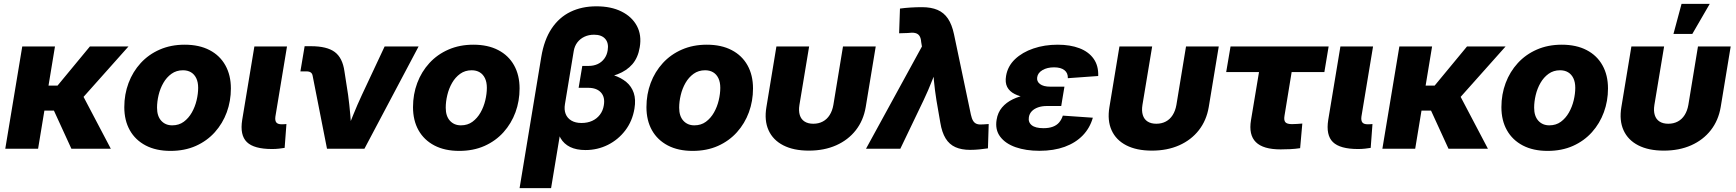

<svg xmlns="http://www.w3.org/2000/svg" viewBox="-20 -770 8987 994"><path d="M264.6 -529.3 177.2 0H7.3L95.2 -529.3ZM645 -529.3 349.1 -197.3H178.7L191.9 -326.7H277.8L445.3 -529.3ZM349.6 0 255.4 -205.6 404.8 -283.2 553.7 0Z M862.8 11.2Q788.1 11.2 734.4 -16.8Q680.7 -44.9 652.1 -95.7Q623.5 -146.5 623.5 -215.3Q623.5 -281.7 645.5 -340.3Q667.5 -398.9 708.5 -443.6Q749.5 -488.3 807.1 -513.4Q864.7 -538.6 936 -538.6Q1011.2 -538.6 1064.7 -510.7Q1118.2 -482.9 1146.7 -431.9Q1175.3 -380.9 1175.3 -312Q1175.3 -247.1 1154.1 -189Q1132.8 -130.9 1092.3 -85.7Q1051.8 -40.5 993.9 -14.6Q936 11.2 862.8 11.2ZM871.6 -121.1Q906.2 -121.1 931.4 -139.6Q956.5 -158.2 973.1 -187.5Q989.7 -216.8 997.8 -250.7Q1005.9 -284.7 1005.9 -315.4Q1005.9 -344.7 996.1 -365Q986.3 -385.3 968.8 -395.8Q951.2 -406.2 927.2 -406.2Q893.1 -406.2 867.7 -387.9Q842.3 -369.6 825.7 -340.6Q809.1 -311.5 801 -277.6Q793 -243.7 793 -212.4Q793 -168.9 814.7 -145Q836.4 -121.1 871.6 -121.1Z M1388.7 1.5Q1294.9 1.5 1258.1 -34.4Q1221.2 -70.3 1233.9 -149.4L1296.9 -529.3H1465.8L1405.8 -167Q1402.8 -146 1410.4 -136.2Q1418 -126.5 1439 -126.5Q1446.3 -126.5 1452.4 -127Q1458.5 -127.4 1462.9 -127.9L1453.6 -4.4Q1441.4 -2.4 1424.8 -0.5Q1408.2 1.5 1388.7 1.5Z M1672.9 0 1598.6 -377.4Q1596.7 -389.2 1588.9 -394.8Q1581.1 -400.4 1566.9 -400.4H1535.2L1557.1 -530.8H1589.8Q1672.9 -530.8 1713.1 -500.7Q1753.4 -470.7 1763.2 -400.9L1782.2 -278.3Q1789.1 -227.1 1793.5 -175Q1797.9 -123 1801.8 -67.9H1765.6Q1787.6 -123 1808.6 -175Q1829.6 -227.1 1853.5 -278.3L1971.2 -529.3H2147L1866.7 0Z M2357.4 11.2Q2282.7 11.2 2229 -16.8Q2175.3 -44.9 2146.7 -95.7Q2118.2 -146.5 2118.2 -215.3Q2118.2 -281.7 2140.1 -340.3Q2162.1 -398.9 2203.1 -443.6Q2244.1 -488.3 2301.8 -513.4Q2359.4 -538.6 2430.7 -538.6Q2505.9 -538.6 2559.3 -510.7Q2612.8 -482.9 2641.4 -431.9Q2669.9 -380.9 2669.9 -312Q2669.9 -247.1 2648.7 -189Q2627.4 -130.9 2586.9 -85.7Q2546.4 -40.5 2488.5 -14.6Q2430.7 11.2 2357.4 11.2ZM2366.2 -121.1Q2400.9 -121.1 2426 -139.6Q2451.2 -158.2 2467.8 -187.5Q2484.4 -216.8 2492.4 -250.7Q2500.5 -284.7 2500.5 -315.4Q2500.5 -344.7 2490.7 -365Q2481 -385.3 2463.4 -395.8Q2445.8 -406.2 2421.9 -406.2Q2387.7 -406.2 2362.3 -387.9Q2336.9 -369.6 2320.3 -340.6Q2303.7 -311.5 2295.7 -277.6Q2287.6 -243.7 2287.6 -212.4Q2287.6 -168.9 2309.3 -145Q2331.1 -121.1 2366.2 -121.1Z M2669.9 204.1 2782.2 -475.1Q2796.9 -564 2835.7 -622.1Q2874.5 -680.2 2933.3 -708.7Q2992.2 -737.3 3067.4 -737.3Q3143.6 -737.3 3197.5 -710.4Q3251.5 -683.6 3277.1 -636Q3302.7 -588.4 3292 -525.4Q3283.2 -471.7 3253.9 -437.7Q3224.6 -403.8 3176.8 -385.5Q3128.9 -367.2 3063.5 -359.4L3069.8 -398.9Q3117.7 -393.6 3156.7 -380.6Q3195.8 -367.7 3222.7 -345.2Q3249.5 -322.8 3261 -288.8Q3272.5 -254.9 3264.6 -207.5Q3253.9 -143.1 3217.3 -95Q3180.7 -46.9 3127 -20Q3073.2 6.8 3011.2 6.8Q2963.9 6.8 2931.6 -9Q2899.4 -24.9 2882.3 -54.4Q2865.2 -84 2863.3 -123.5L2887.7 -125.5L2833 204.1ZM2990.7 -133.3Q3021.5 -133.3 3045.7 -144.3Q3069.8 -155.3 3085.7 -176Q3101.6 -196.8 3106 -224.6Q3113.3 -266.6 3091.3 -291Q3069.3 -315.4 3024.9 -315.4H2975.6L2994.6 -428.7H3026.9Q3053.2 -428.7 3074 -438.2Q3094.7 -447.8 3108.4 -466.1Q3122.1 -484.4 3126 -509.3Q3132.3 -546.9 3113.5 -568.6Q3094.7 -590.3 3055.7 -590.3Q3027.8 -590.3 3005.6 -579.8Q2983.4 -569.3 2969 -550.5Q2954.6 -531.7 2950.2 -505.4L2904.8 -231Q2899.9 -202.1 2908.4 -180.2Q2917 -158.2 2938 -145.8Q2959 -133.3 2990.7 -133.3Z M3565.9 11.2Q3491.2 11.2 3437.5 -16.8Q3383.8 -44.9 3355.2 -95.7Q3326.7 -146.5 3326.7 -215.3Q3326.7 -281.7 3348.6 -340.3Q3370.6 -398.9 3411.6 -443.6Q3452.6 -488.3 3510.3 -513.4Q3567.9 -538.6 3639.2 -538.6Q3714.4 -538.6 3767.8 -510.7Q3821.3 -482.9 3849.9 -431.9Q3878.4 -380.9 3878.4 -312Q3878.4 -247.1 3857.2 -189Q3835.9 -130.9 3795.4 -85.7Q3754.9 -40.5 3697 -14.6Q3639.2 11.2 3565.9 11.2ZM3574.7 -121.1Q3609.4 -121.1 3634.5 -139.6Q3659.7 -158.2 3676.3 -187.5Q3692.9 -216.8 3700.9 -250.7Q3709 -284.7 3709 -315.4Q3709 -344.7 3699.2 -365Q3689.5 -385.3 3671.9 -395.8Q3654.3 -406.2 3630.4 -406.2Q3596.2 -406.2 3570.8 -387.9Q3545.4 -369.6 3528.8 -340.6Q3512.2 -311.5 3504.2 -277.6Q3496.1 -243.7 3496.1 -212.4Q3496.1 -168.9 3517.8 -145Q3539.6 -121.1 3574.7 -121.1Z M4167.5 9.8Q4088.4 9.8 4035.2 -17.6Q3981.9 -44.9 3959 -95.5Q3936 -146 3947.8 -215.8L3999.5 -529.3H4168.9L4118.7 -226.6Q4113.8 -196.3 4120.6 -174.3Q4127.4 -152.3 4145.3 -140.9Q4163.1 -129.4 4190.4 -129.4Q4218.3 -129.4 4239.7 -140.9Q4261.2 -152.3 4275.1 -174.3Q4289.1 -196.3 4294.4 -226.6L4344.2 -529.3H4513.7L4461.9 -215.8Q4450.2 -146.5 4410.6 -95.9Q4371.1 -45.4 4309.1 -17.8Q4247.1 9.8 4167.5 9.8Z M4463.4 0 4752.9 -529.3 4749 -552.7Q4747.6 -573.2 4740 -584.5Q4732.4 -595.7 4717.8 -599.1Q4703.1 -602.5 4679.2 -599.1L4634.8 -597.7L4639.2 -725.6Q4663.6 -729 4693.8 -731Q4724.1 -732.9 4753.4 -732.9Q4800.3 -732.9 4833.5 -718.8Q4866.7 -704.6 4887.5 -673.8Q4908.2 -643.1 4918.9 -592.8L5006.3 -176.8Q5010.7 -155.8 5018.3 -143.8Q5025.9 -131.8 5038.6 -127.9Q5051.3 -124 5070.8 -126L5098.6 -127.9L5094.7 -2Q5075.2 1 5051 3.4Q5026.9 5.9 5002.4 5.9Q4957.5 5.9 4926 -8.3Q4894.5 -22.5 4875.5 -53.5Q4856.4 -84.5 4848.1 -134.8L4828.1 -250.5Q4819.8 -301.8 4814.9 -353.8Q4810.1 -405.8 4806.6 -460.9H4848.6Q4826.2 -405.8 4805.9 -353.8Q4785.6 -301.8 4761.2 -250.5L4641.1 0Z M5361.3 10.7Q5291.5 10.7 5238.3 -7.8Q5185.1 -26.4 5158 -62.5Q5130.9 -98.6 5139.6 -150.4Q5145.5 -187.5 5167.5 -213.6Q5189.5 -239.7 5223.6 -256.1Q5257.8 -272.5 5301.3 -280Q5344.7 -287.6 5394 -287.6H5484.9L5474.1 -221.2H5400.4Q5374 -221.2 5354 -214.1Q5334 -207 5321.8 -194.3Q5309.6 -181.6 5306.6 -163.6Q5302.2 -137.2 5321.3 -121.8Q5340.3 -106.4 5382.3 -106.4Q5410.2 -106.4 5430.2 -113.8Q5450.2 -121.1 5462.9 -135.7Q5475.6 -150.4 5482.4 -171.4L5637.7 -160.6Q5622.6 -107.4 5585.7 -69.1Q5548.8 -30.8 5492.2 -10Q5435.5 10.7 5361.3 10.7ZM5392.6 -257.3Q5341.3 -257.3 5300.8 -263.4Q5260.3 -269.5 5233.2 -283.2Q5206.1 -296.9 5194.3 -319.8Q5182.6 -342.8 5188.5 -377Q5196.8 -427.2 5234.6 -463.4Q5272.5 -499.5 5330.1 -519Q5387.7 -538.6 5455.6 -538.6Q5520.5 -538.6 5568.4 -520.3Q5616.2 -502 5641.8 -465.8Q5667.5 -429.7 5665.5 -376.5L5508.3 -365.2Q5509.3 -392.1 5490.7 -406.7Q5472.2 -421.4 5437 -421.4Q5401.4 -421.4 5377.2 -407.2Q5353 -393.1 5349.6 -370.1Q5346.2 -348.6 5364 -335Q5381.8 -321.3 5417.5 -321.3H5490.7L5480 -257.3Z M5943.4 9.8Q5864.3 9.8 5811 -17.6Q5757.8 -44.9 5734.9 -95.5Q5711.9 -146 5723.6 -215.8L5775.4 -529.3H5944.8L5894.5 -226.6Q5889.6 -196.3 5896.5 -174.3Q5903.3 -152.3 5921.1 -140.9Q5939 -129.4 5966.3 -129.4Q5994.1 -129.4 6015.6 -140.9Q6037.1 -152.3 6051 -174.3Q6064.9 -196.3 6070.3 -226.6L6120.1 -529.3H6289.6L6237.8 -215.8Q6226.1 -146.5 6186.5 -95.9Q6147 -45.4 6085 -17.8Q6022.9 9.8 5943.4 9.8Z M6609.9 3.4Q6519.5 3.4 6481.7 -34.2Q6443.8 -71.8 6456.5 -147.9L6498 -397H6328.1L6350.6 -529.3H6858.4L6836.4 -397H6667L6629.9 -170.4Q6626 -147.5 6634.3 -137.5Q6642.6 -127.4 6668.5 -127.4Q6680.7 -127.4 6695.8 -128.4Q6710.9 -129.4 6722.2 -130.4L6710.9 -2.9Q6684.6 1 6659.2 2.2Q6633.8 3.4 6609.9 3.4Z M7011.2 1.5Q6917.5 1.5 6880.6 -34.4Q6843.8 -70.3 6856.4 -149.4L6919.4 -529.3H7088.4L7028.3 -167Q7025.4 -146 7033 -136.2Q7040.5 -126.5 7061.5 -126.5Q7068.8 -126.5 7075 -127Q7081.1 -127.4 7085.4 -127.9L7076.2 -4.4Q7064 -2.4 7047.4 -0.5Q7030.8 1.5 7011.2 1.5Z M7394 -529.3 7306.6 0H7136.7L7224.6 -529.3ZM7774.4 -529.3 7478.5 -197.3H7308.1L7321.3 -326.7H7407.2L7574.7 -529.3ZM7479 0 7384.8 -205.6 7534.2 -283.2 7683.1 0Z M7992.2 11.2Q7917.5 11.2 7863.8 -16.8Q7810.1 -44.9 7781.5 -95.7Q7752.9 -146.5 7752.9 -215.3Q7752.9 -281.7 7774.9 -340.3Q7796.9 -398.9 7837.9 -443.6Q7878.9 -488.3 7936.5 -513.4Q7994.1 -538.6 8065.4 -538.6Q8140.6 -538.6 8194.1 -510.7Q8247.6 -482.9 8276.1 -431.9Q8304.7 -380.9 8304.7 -312Q8304.7 -247.1 8283.4 -189Q8262.2 -130.9 8221.7 -85.7Q8181.2 -40.5 8123.3 -14.6Q8065.4 11.2 7992.2 11.2ZM8001 -121.1Q8035.6 -121.1 8060.8 -139.6Q8085.9 -158.2 8102.5 -187.5Q8119.1 -216.8 8127.2 -250.7Q8135.3 -284.7 8135.3 -315.4Q8135.3 -344.7 8125.5 -365Q8115.7 -385.3 8098.1 -395.8Q8080.6 -406.2 8056.6 -406.2Q8022.5 -406.2 7997.1 -387.9Q7971.7 -369.6 7955.1 -340.6Q7938.5 -311.5 7930.4 -277.6Q7922.4 -243.7 7922.4 -212.4Q7922.4 -168.9 7944.1 -145Q7965.8 -121.1 8001 -121.1Z M8593.8 9.8Q8514.6 9.8 8461.4 -17.6Q8408.2 -44.9 8385.3 -95.5Q8362.3 -146 8374 -215.8L8425.8 -529.3H8595.2L8544.9 -226.6Q8540 -196.3 8546.9 -174.3Q8553.7 -152.3 8571.5 -140.9Q8589.4 -129.4 8616.7 -129.4Q8644.5 -129.4 8666 -140.9Q8687.5 -152.3 8701.4 -174.3Q8715.3 -196.3 8720.7 -226.6L8770.5 -529.3H8939.9L8888.2 -215.8Q8876.5 -146.5 8836.9 -95.9Q8797.4 -45.4 8735.4 -17.8Q8673.3 9.8 8593.8 9.8ZM8643.6 -594.2 8685.5 -750H8831.5L8741.2 -594.2Z"/></svg>

Font: Inter 24pt ExtraBold
Style: Italic
Weight: 800
Italic angle: -9.3988°
Designer: Rasmus Andersson
Foundry: rsms
Version: Version 4.001;git-66647c0bb